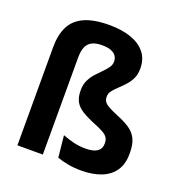

<svg xmlns="http://www.w3.org/2000/svg" viewBox="-125 -782 843 898"><g transform="rotate(20 296.5 -333.5)"><path d="M56 -488.5Q56 -550.5 77.2 -592.2Q98.5 -634 145.5 -655Q192.5 -676 269.5 -676Q330.5 -676 376.2 -660.2Q422 -644.5 447.8 -612.8Q473.5 -581 473.5 -533Q473.5 -504 463 -482.8Q452.5 -461.5 437.2 -445Q422 -428.5 406.8 -414.5Q391.5 -400.5 381 -386.8Q370.5 -373 370.5 -357.5V-355.5Q370.5 -334.5 387 -322Q403.5 -309.5 448 -291Q485.5 -276 511 -259Q536.5 -242 549.5 -215.8Q562.5 -189.5 562.5 -147V-140.5Q562.5 -90.5 539.8 -57.2Q517 -24 475 -7.5Q433 9 376 9Q339.5 9 309.2 3.2Q279 -2.5 255.5 -11L244.5 -119Q271.5 -108.5 299.8 -101.5Q328 -94.5 360 -94.5Q399 -94.5 418 -107.8Q437 -121 437 -145.5V-149Q437 -165 430.2 -176Q423.5 -187 407 -196.5Q390.5 -206 362 -217.5Q321 -234 295.2 -250Q269.5 -266 257.8 -287.5Q246 -309 246 -342.5V-344.5Q246 -372 256.2 -393.2Q266.5 -414.5 281.5 -431.2Q296.5 -448 311.5 -462.8Q326.5 -477.5 336.8 -491.8Q347 -506 347 -522.5Q347 -538.5 338.5 -550.5Q330 -562.5 312.8 -569Q295.5 -575.5 268.5 -575.5Q236 -575.5 217 -564.8Q198 -554 190.2 -533.5Q182.5 -513 182.5 -483.5V0H56Z"/></g></svg>

Font: Anek Bangla SemiBold
Style: Regular
Weight: 600
Designer: Sulekha Rajkumar (Bangla), Yesha Goshar (Latin)
Foundry: Ek Type
Version: Version 1.003